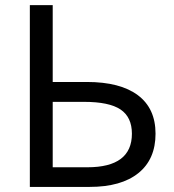

<svg xmlns="http://www.w3.org/2000/svg" viewBox="-20 -734 682 754"><path d="M187 -77.1H323.2Q498 -77.1 498 -209Q498 -273.9 453.4 -304Q408.7 -334 310.1 -334H187ZM590.8 -209Q590.8 -108.4 523.4 -54.2Q456.1 0 332 0H97.2V-713.9H187V-412.1H320.8Q452.1 -412.1 521.5 -360.1Q590.8 -308.1 590.8 -209Z"/></svg>

Font: NotoSans
Style: Regular
Weight: 400
Designer: Monotype Design team
Foundry: Monotype Imaging Inc.
Version: Version 1.04; ttfautohint (v1.4.1)